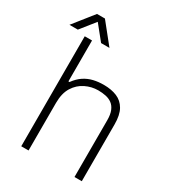

<svg xmlns="http://www.w3.org/2000/svg" viewBox="-241 -980 985 1093"><g transform="rotate(30 251.5 -434.0)"><path d="M73 0V-723H121V-454H128Q152 -487 179.5 -505Q207 -523 238.5 -530.5Q270 -538 306 -538Q356 -538 393 -522.5Q430 -507 450.5 -471Q471 -435 471 -373V0H423V-373Q423 -411 413 -435Q403 -459 385.5 -472Q368 -485 344.5 -490Q321 -495 294 -495Q251 -495 211 -475.5Q171 -456 146 -416Q121 -376 121 -313V0ZM-35 -736 70 -868H122L228 -736H173L81 -850H111L20 -736Z"/></g></svg>

Font: Archivo Thin
Style: Regular
Weight: 250
Designer: Hector Gatti
Foundry: Omnibus-Type
Version: Version 2.001